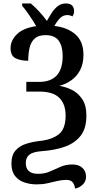

<svg xmlns="http://www.w3.org/2000/svg" viewBox="-20 -871 559 1109"><path d="M413 218Q412 198 400.5 183Q389 168 363 168Q337 168 310.5 174.5Q284 181 254.5 187.5Q225 194 191 194Q155 194 121.5 183Q88 172 67 145.5Q46 119 46 74Q46 26 69 -1Q92 -28 129.5 -40Q167 -52 211 -57Q279 -64 319 -95Q359 -126 359 -203Q359 -270 322.5 -306Q286 -342 208 -342H132V-398H207Q272 -398 307 -434.5Q342 -471 342 -548Q342 -604 319 -636Q296 -668 243 -668Q202 -668 180.5 -648.5Q159 -629 151 -595.5Q143 -562 143 -520Q99 -520 70 -534.5Q41 -549 41 -593Q41 -637 77.5 -673Q114 -709 189 -720Q172 -750 148.5 -784Q125 -818 108 -838V-851H158Q184 -829 208.5 -802Q233 -775 251 -750Q263 -772 278 -795.5Q293 -819 313 -835Q333 -851 360 -851Q408 -851 408 -806Q408 -790 398 -776Q392 -780 384 -782Q376 -784 369 -784Q344 -784 326.5 -766Q309 -748 294 -721Q369 -713 415.5 -672.5Q462 -632 462 -554Q462 -502 442.5 -465.5Q423 -429 391.5 -407Q360 -385 323 -375Q357 -370 393 -353Q429 -336 454 -300Q479 -264 479 -203Q479 -129 445.5 -86.5Q412 -44 354 -23.5Q296 -3 222 2Q170 6 149.5 22.5Q129 39 129 71Q129 133 200 133Q238 133 268.5 119.5Q299 106 329.5 92.5Q360 79 398 79Q435 79 456 98.5Q477 118 477 150Q477 178 456.5 196.5Q436 215 413 218Z"/></svg>

Font: Noto Serif Condensed SemiBold
Style: Regular
Weight: 600
Width: 3
Designer: Monotype Design Team
Foundry: Monotype Imaging Inc.
Version: Version 2.013